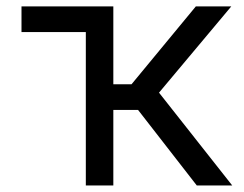

<svg xmlns="http://www.w3.org/2000/svg" viewBox="-20 -565 742 585"><path d="M241.5 0V-467.3H45.5V-545.5H325.3V-308.2H380.7L576.7 -545.5H684.7L464.5 -282.7L687.5 0H579.5L400.6 -230.1H325.3V0Z"/></svg>

Font: Inter UI
Style: Regular
Weight: 400
Designer: Rasmus Andersson
Foundry: rsms
Version: 3.2;8d6f07862